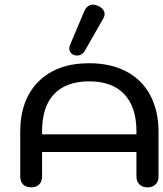

<svg xmlns="http://www.w3.org/2000/svg" viewBox="-20 -796 702 826"><path d="M67 -37V-228Q67 -367 146 -445.5Q225 -524 364 -524Q456 -524 523.5 -488.5Q591 -453 626.5 -386Q662 -319 662 -228V-37Q662 -15 649 -2.5Q636 10 614 10Q593 10 580 -2.5Q567 -15 567 -37V-142H161V-37Q161 -15 148.5 -2.5Q136 10 114 10Q92 10 79.5 -2.5Q67 -15 67 -37ZM567 -218V-231Q567 -335 515 -390.5Q463 -446 364 -446Q265 -446 213 -391.5Q161 -337 161 -231V-218ZM278 -588Q278 -595 281 -602L341 -744Q354 -776 380 -776Q390 -776 404 -770Q430 -756 430 -736Q430 -726 423 -714L344 -576Q332 -557 311 -557Q304 -557 296 -560Q278 -569 278 -588Z"/></svg>

Font: Kodchasan Medium
Style: Regular
Weight: 500
Designer: Katatrad Aksorn Co.,Ltd.
Foundry: Cadson Demak Co.,Ltd.
Version: Version 1.000; ttfautohint (v1.6)